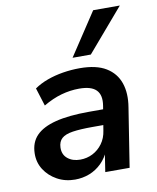

<svg xmlns="http://www.w3.org/2000/svg" viewBox="-86 -824 736 901"><g transform="rotate(-10 282.5 -374.0)"><path d="M199 10Q152 10 114 -11Q76 -32 54 -66.5Q32 -101 33 -144Q34 -196 65 -228Q96 -260 158.5 -276Q221 -292 318 -292H397L386 -219H322Q263 -219 227 -213.5Q191 -208 174.5 -193Q158 -178 157 -150Q156 -116 179.5 -97Q203 -78 239 -78Q271 -78 298.5 -92Q326 -106 345 -132Q364 -158 369 -193L388 -309Q396 -358 372.5 -382.5Q349 -407 291 -407Q248 -407 205.5 -395Q163 -383 119 -357L92 -443Q119 -462 154.5 -475Q190 -488 230 -494.5Q270 -501 310 -501Q389 -501 435 -473Q481 -445 498 -395.5Q515 -346 504 -280L460 0H344L360 -104H367Q352 -66 326 -40.5Q300 -15 267.5 -2.5Q235 10 199 10ZM286 -555 420 -758H547L373 -555Z"/></g></svg>

Font: Nunito Sans 11pt
Style: Bold Italic
Weight: 700
Italic angle: -9°
Version: Version 3.101;gftools[0.9.27]